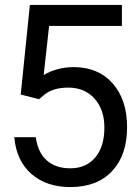

<svg xmlns="http://www.w3.org/2000/svg" viewBox="-20 -755 566 778"><path d="M64 -372 101 -735H474V-650H179L157 -451Q211 -483 279 -483Q378 -483 436.5 -417Q495 -351 495 -239Q495 -127 434.5 -62Q374 3 265 3Q168 3 107 -50.5Q46 -104 38 -199H125Q134 -136 170 -104.5Q206 -73 265 -73Q329 -73 366 -117Q403 -161 403 -238Q403 -311 363 -355.5Q323 -400 257 -400Q197 -400 162 -373L138 -353Z"/></svg>

Font: lipipragatuchhi
Style: Regular
Weight: 400
Designer: Abhinash Majhi
Version: Version 1.000